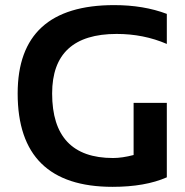

<svg xmlns="http://www.w3.org/2000/svg" viewBox="-20 -723 719 748"><path d="M629.9 -32.2Q545.4 4.9 418.5 4.9Q48.8 4.9 48.8 -358.9Q48.8 -703.1 424.8 -703.1Q539.6 -703.1 629.9 -668.9V-551.8Q539.6 -590.8 434.6 -590.8Q183.1 -590.8 183.1 -358.9Q183.1 -107.4 420.4 -107.4Q455.6 -107.4 500.5 -119.1V-322.3H629.9Z"/></svg>

Font: SansationBold
Style: Bold
Weight: 700
Designer: Bernd Montag
Version: Version 1.301